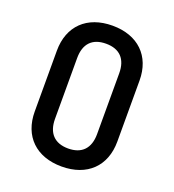

<svg xmlns="http://www.w3.org/2000/svg" viewBox="-136 -846 872 961"><g transform="rotate(20 300.0 -365.0)"><path d="M300 10C436 10 520 -72 520 -203V-528C520 -658 436 -740 300 -740C164 -740 80 -658 80 -527V-203C80 -72 164 10 300 10ZM300 -86C227 -86 188 -128 188 -203V-527C188 -603 227 -644 300 -644C373 -644 412 -603 412 -527V-203C412 -128 373 -86 300 -86Z"/></g></svg>

Font: Tekne LDO SemiBold
Style: Regular
Weight: 600
Monospace: yes
Designer: Alessio Laiso, Mario Rullo, Paolo Rosset
Foundry: Alessio Laiso
Version: Version 1.000;hotconv 1.0.109;makeotfexe 2.5.65596